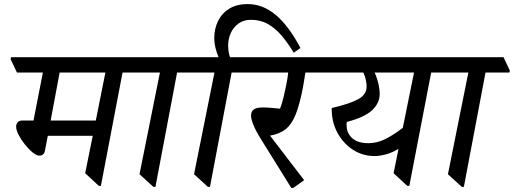

<svg xmlns="http://www.w3.org/2000/svg" viewBox="-20 -900 2516 940"><path d="M90 -310H144L190 -545H63L32 -610L34 -620H668L699 -555L697 -545H580L474 10H464L397 -52L434 -235H214L200 -163Q196 -138 172 -138Q159 -138 140 -153.5Q121 -169 102.5 -192Q84 -215 71.5 -239Q59 -263 59 -280Q59 -292 66.5 -301Q74 -310 90 -310ZM496 -545H272L228 -310H449Z M964 -545H847L741 15H731L663 -47L763 -545H675L644 -610L646 -620H935L966 -555Z M1008 15H998L930 -47L1030 -545H942L911 -610L913 -620H1050Q1041 -641 1035 -665.5Q1029 -690 1029 -714Q1029 -759 1047.5 -797Q1066 -835 1102.5 -857.5Q1139 -880 1193 -880Q1267 -880 1330.5 -826.5Q1394 -773 1451 -665L1418 -642Q1391 -687 1360.5 -723.5Q1330 -760 1293 -781.5Q1256 -803 1209 -803Q1173 -803 1148 -785Q1123 -767 1110 -738.5Q1097 -710 1097 -677Q1097 -646 1106 -620H1202L1233 -555L1231 -545H1114Z M1416 20H1406L1255 -223Q1231 -262 1220 -290Q1209 -318 1209 -334Q1209 -354 1222.5 -364Q1236 -374 1267 -374Q1282 -374 1307.5 -372Q1333 -370 1351 -368Q1361 -393 1368.5 -425.5Q1376 -458 1381 -482Q1385 -503 1387.5 -518Q1390 -533 1391 -545H1209L1178 -610L1180 -620H1596L1627 -555L1625 -545H1475Q1472 -526 1468.5 -503Q1465 -480 1463 -471Q1447 -388 1427.5 -339.5Q1408 -291 1378.5 -267.5Q1349 -244 1302 -236L1469 -18Z M1814 -136Q1755 -136 1707 -167.5Q1659 -199 1631 -252Q1603 -305 1604 -371Q1693 -392 1734 -414.5Q1775 -437 1775 -477Q1775 -489 1771.5 -507Q1768 -525 1759 -545H1603L1572 -610L1574 -620H2178L2209 -555L2207 -545H2091L1984 10H1974L1907 -52L1931 -171Q1899 -152 1868.5 -144Q1838 -136 1814 -136ZM2007 -545H1814Q1827 -516 1833 -488.5Q1839 -461 1839 -441Q1839 -395 1802 -360.5Q1765 -326 1678 -303Q1677 -299 1677 -295Q1677 -291 1677 -286Q1677 -248 1704.5 -223.5Q1732 -199 1784 -199Q1824 -199 1863 -217.5Q1902 -236 1952 -274Z M2474 -545H2357L2251 15H2241L2173 -47L2273 -545H2185L2154 -610L2156 -620H2445L2476 -555Z"/></svg>

Font: Tiro Devanagari Hindi
Style: Italic
Weight: 400
Italic angle: -11°
Designer: Devanagari: John Hudson & Fiona Ross, assisted by Paul Hanslow. Latin: John Hudson with Paul Hanslow, assisted by Kaja S
Foundry: Tiro Typeworks Ltd.
Version: Version 1.52